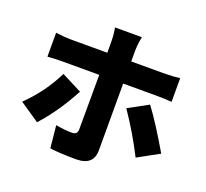

<svg xmlns="http://www.w3.org/2000/svg" viewBox="-142 -973 1284 1199"><g transform="rotate(20 500.0 -373.5)"><path d="M357 -350Q272 -191 170 -79L39 -168Q155 -281 222 -419ZM593 -490V-47Q593 55 478 55Q376 55 304 46L289 -103Q347 -92 398 -92Q432 -92 433 -126Q434 -152 434 -490H194Q130 -490 91 -486V-645Q153 -637 194 -637H434V-706Q434 -759 425 -802H604Q593 -751 593 -705V-637H808Q867 -637 916 -644V-486Q871 -490 809 -490ZM796 -424Q864 -334 966 -160L824 -82Q755 -219 664 -352Z"/></g></svg>

Font: Source Han Sans CN Heavy
Style: Bold
Weight: 900
Designer: Ryoko NISHIZUKA (kana & ideographs); Paul D. Hunt (Latin, Greek & Cyrillic); Wenlong ZHANG (bopomofo); Sandoll Communica
Foundry: Adobe Systems Incorporated
Version: Version 1.000;PS 1;hotconv 1.0.78;makeotf.lib2.5.61930